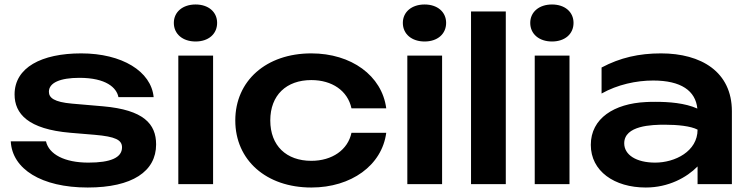

<svg xmlns="http://www.w3.org/2000/svg" viewBox="-20 -821 3331 856"><path d="M676 -177C676 -269 620 -331 440 -347L301 -359C221 -366 198 -385 198 -412C198 -452 248 -474 334 -474C453 -474 500 -430 508 -388H665C654 -503 524 -583 342 -583C165 -583 45 -520 45 -400C45 -314 105 -245 294 -229L402 -220C495 -212 524 -197 524 -164C524 -118 473 -96 374 -96C268 -96 198 -133 185 -191H28C34 -68 164 15 371 15C570 15 676 -57 676 -177Z M775 0H930V-573H775ZM852 -636C909 -636 948 -669 948 -719C948 -768 909 -801 852 -801C795 -801 755 -768 755 -719C755 -669 795 -636 852 -636Z M1547 -229C1531 -153 1461 -104 1368 -104C1257 -104 1185 -171 1185 -284C1185 -397 1257 -464 1368 -464C1460 -464 1530 -417 1547 -338H1702C1683 -484 1546 -583 1368 -583C1167 -583 1029 -461 1029 -284C1029 -107 1167 15 1368 15C1546 15 1683 -84 1702 -229Z M1796 0H1951V-573H1796ZM1873 -636C1930 -636 1969 -669 1969 -719C1969 -768 1930 -801 1873 -801C1816 -801 1776 -768 1776 -719C1776 -669 1816 -636 1873 -636Z M2080 0H2235V-770H2080Z M2364 0H2519V-573H2364ZM2441 -636C2498 -636 2537 -669 2537 -719C2537 -768 2498 -801 2441 -801C2384 -801 2344 -768 2344 -719C2344 -669 2384 -636 2441 -636Z M3090 0H3243V-325C3243 -501 3106 -583 2927 -583C2829 -583 2745 -564 2662 -520V-404C2733 -444 2817 -462 2892 -462C3017 -462 3081 -416 3089 -337C3033 -362 2962 -367 2902 -367C2888 -367 2874 -367 2859 -366C2719 -359 2614 -294 2614 -175C2614 -58 2719 15 2859 15C2961 15 3042 -30 3090 -79ZM3090 -243C3090 -146 2989 -96 2901 -96C2816 -96 2763 -131 2763 -182C2763 -262 2887 -265 2944 -265C3001 -265 3060 -259 3090 -243Z"/></svg>

Font: Bounded Med
Style: Regular
Weight: 500
Designer: Vlad Churkin
Version: Version 3.0